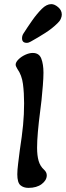

<svg xmlns="http://www.w3.org/2000/svg" viewBox="-20 -902 320 932"><path d="M118 10Q94 10 79 -3Q64 -16 64 -56Q64 -76 68 -108Q72 -140 76 -172Q87 -243 92 -295Q97 -347 97 -401Q97 -451 91.5 -494Q86 -537 64 -568Q56 -581 56 -588Q56 -600 69.5 -613.5Q83 -627 102.5 -636Q122 -645 139 -645Q170 -645 180.5 -617.5Q191 -590 191 -549Q191 -524 188 -487Q185 -450 181.5 -415.5Q178 -381 175 -362Q168 -309 164 -263Q160 -217 160 -185Q160 -147 167.5 -121Q175 -95 194 -78Q207 -66 207 -51Q207 -27 182.5 -8.5Q158 10 118 10ZM110 -694Q87 -694 87 -716Q87 -728 93 -738Q114 -771 136.5 -803Q159 -835 183 -859Q206 -882 229 -882Q245 -882 262.5 -867Q280 -852 280 -831Q280 -822 275 -810.5Q270 -799 259 -789Q234 -764 199.5 -742Q165 -720 129 -700Q119 -694 110 -694Z"/></svg>

Font: Akaya Kanadaka
Style: Regular
Weight: 400
Designer: Vaishnavi Murthy Yerkadithaya, Juan Luis Blanco Aristondo
Version: Version 1.002; ttfautohint (v1.8.3)